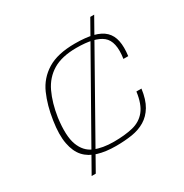

<svg xmlns="http://www.w3.org/2000/svg" viewBox="-129 -624 693 725"><g transform="rotate(-30 217.5 -261.5)"><path d="M203 -52Q159 -52 125.5 -62Q92 -72 71.5 -94.5Q51 -117 43.5 -156.5Q36 -196 45 -254Q54 -315 75 -362.5Q96 -410 140.5 -437.5Q185 -465 261 -465Q308 -465 339.5 -457Q371 -449 388.5 -432Q406 -415 411.5 -388Q417 -361 412 -323H391Q402 -395 369.5 -421.5Q337 -448 258 -448Q194 -448 155 -424.5Q116 -401 95.5 -357.5Q75 -314 66 -255Q56 -179 71 -139Q86 -99 120.5 -84.5Q155 -70 204 -70Q252 -70 287 -78.5Q322 -87 343.5 -113.5Q365 -140 372 -192H394Q388 -147 371.5 -119.5Q355 -92 330 -77Q305 -62 273 -57Q241 -52 203 -52ZM66 0 362 -523H379L84 0Z"/></g></svg>

Font: Genos Thin Thin
Style: Italic
Weight: 250
Italic angle: -8°
Version: Version 1.010